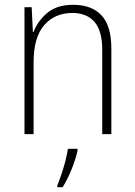

<svg xmlns="http://www.w3.org/2000/svg" viewBox="-20 -559 562 800"><path d="M285 -539Q362 -539 403 -495Q444 -451 444 -356V0H406V-351Q406 -431 373.5 -468Q341 -505 282 -505Q208 -505 164 -454Q120 -403 120 -300V0H82V-529H112L117 -426H120Q136 -470 176 -504.5Q216 -539 285 -539ZM303 69Q295 105 278.5 146Q262 187 241 221H219V213Q226 196 235.5 168.5Q245 141 252.5 111.5Q260 82 263 61H303Z"/></svg>

Font: Noto Sans Georgian SemiCondensed ExtraLight
Style: Regular
Weight: 200
Width: 4
Designer: Monotype Design Team, Akaki Razmadze
Foundry: Google LLC
Version: Version 2.005; ttfautohint (v1.8.4.7-5d5b)